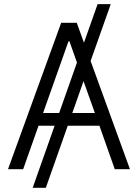

<svg xmlns="http://www.w3.org/2000/svg" viewBox="-20 -817 666 927"><path d="M417.5 -522.5 607.4 0H534.2L460 -210H307.1L201.2 89.8H137.7L243.7 -210H166L91.8 0H18.6L275.4 -707H350.6L385.3 -610.8L451.2 -796.9H514.6ZM265.6 -271.5 351.6 -515.1 315.4 -617.2H310.5L188 -271.5ZM438 -271.5 383.3 -425.3 329.1 -271.5Z"/></svg>

Font: Pretendard GOV Light
Style: Regular
Weight: 300
Designer: Base glyphs from Inter by Rasmus Andersson; Hangeul glyphs from Noto Sans CJK(Source Han Sans) by Jang Soo-young and Kan
Foundry: Kil Hyung-jin
Version: Version 1.309